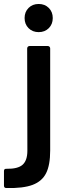

<svg xmlns="http://www.w3.org/2000/svg" viewBox="-71 -743 342 968"><path d="M53 -652Q53 -683 73 -703Q93 -723 124 -723Q155 -723 175 -703Q195 -683 195 -652Q195 -621 175 -601Q155 -581 124 -581Q93 -581 73 -601Q53 -621 53 -652ZM-51 193V119Q-51 107 -38 108Q19 109 43 87.5Q67 66 67 17L66 -499Q66 -504 69.5 -507.5Q73 -511 78 -511H170Q175 -511 178.5 -507.5Q182 -504 182 -499V16Q182 89 161.5 130Q141 171 93.5 189Q46 207 -39 205Q-51 205 -51 193Z"/></svg>

Font: Amber EN SemiBold
Style: Regular
Weight: 600
Designer: Jeremy Tribby
Foundry: Tribby Type
Version: Version 1.408 November 24, 2021